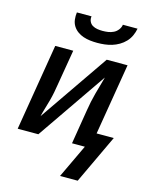

<svg xmlns="http://www.w3.org/2000/svg" viewBox="-136 -826 872 1113"><g transform="rotate(15 300.0 -269.5)"><path d="M343 -600Q321 -600 300 -602.5Q279 -605 259.5 -611.5Q240 -618 223.5 -630Q207 -642 196.5 -659Q186 -676 183.5 -697Q181 -718 184 -740H272Q269 -724 275.5 -709.5Q282 -695 295 -687.5Q308 -680 323.5 -677.5Q339 -675 355 -675Q372 -675 388.5 -677.5Q405 -680 420.5 -687.5Q436 -695 447 -709.5Q458 -724 460 -740H548Q544 -718 534.5 -697Q525 -676 509 -659Q493 -642 472.5 -630Q452 -618 430.5 -611.5Q409 -605 387 -602.5Q365 -600 343 -600ZM335 201 430 0H353L387 -208Q391 -234 396.5 -260Q402 -286 409 -312Q416 -338 423.5 -364Q431 -390 438 -416Q438 -416 438 -416.5Q438 -417 438 -417L151 0H27L113 -520H221L186 -312Q182 -286 177 -260Q172 -234 165 -208Q158 -182 150 -156Q142 -130 136 -104H135Q135 -104 135 -103.5Q135 -103 135 -103L422 -520H547L476 -92H579L441 201Z"/></g></svg>

Font: Iosevka SS04 SmBd Ex Obl
Style: Regular
Weight: 600
Width: 7
Italic angle: -9°
Monospace: yes
Designer: Belleve Invis
Foundry: Belleve Invis
Version: Version 19.0.0; ttfautohint (v1.8.4)